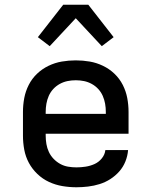

<svg xmlns="http://www.w3.org/2000/svg" viewBox="-20 -783 640 811"><path d="M303 8Q273 8 243.5 3Q214 -2 187 -14.5Q160 -27 138 -48Q116 -69 102 -95Q88 -121 82.5 -150.5Q77 -180 77 -210V-310Q77 -340 82.5 -369Q88 -398 101.5 -424.5Q115 -451 136.5 -471.5Q158 -492 185 -505Q212 -518 241 -523Q270 -528 300 -528Q330 -528 359 -523Q388 -518 415 -505Q442 -492 463.5 -471.5Q485 -451 498.5 -424.5Q512 -398 517.5 -369Q523 -340 523 -310V-218H173V-210Q173 -192 176 -174.5Q179 -157 186.5 -141Q194 -125 206.5 -112Q219 -99 234.5 -90.5Q250 -82 267.5 -79Q285 -76 303 -76Q322 -76 341.5 -79Q361 -82 379 -90Q397 -98 410 -114Q423 -130 425 -149H521Q519 -124 509.5 -100.5Q500 -77 483.5 -58.5Q467 -40 446 -26.5Q425 -13 401 -5.5Q377 2 352 5Q327 8 303 8ZM173 -302H427V-310Q427 -328 424 -345Q421 -362 414 -378Q407 -394 395 -407Q383 -420 367.5 -428.5Q352 -437 335 -440.5Q318 -444 300 -444Q282 -444 265 -440.5Q248 -437 232.5 -428.5Q217 -420 205 -407Q193 -394 186 -378Q179 -362 176 -345Q173 -328 173 -310ZM190 -588 140 -626 247 -763H353L460 -626L410 -588L300 -706Z"/></svg>

Font: Iosevka Aile Medium
Style: Regular
Weight: 500
Designer: Belleve Invis
Foundry: Belleve Invis
Version: Version 27.3.5; ttfautohint (v1.8.4)